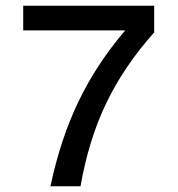

<svg xmlns="http://www.w3.org/2000/svg" viewBox="-20 -650 620 670"><path d="M156 0Q191 -165 254 -296Q317 -427 417 -544H61V-630H518V-537Q412 -418 350.5 -289.5Q289 -161 261 0Z"/></svg>

Font: Sometype Mono Medium
Style: Regular
Weight: 500
Monospace: yes
Designer: Ryoichi Tsunekawa
Foundry: Dharma Type
Version: Version 1.000; ttfautohint (v1.8.3)